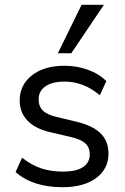

<svg xmlns="http://www.w3.org/2000/svg" viewBox="-20 -773 520 800"><path d="M45 -56 72 -116Q111 -85 151.5 -71.5Q192 -58 243 -58Q297 -58 325.5 -76.5Q354 -95 354 -130Q354 -159 335 -176Q316 -193 272 -203L190 -222Q128 -236 95 -270Q62 -304 62 -354Q62 -419 113 -459Q164 -499 249 -499Q300 -499 346 -482.5Q392 -466 423 -435L396 -376Q329 -433 249 -433Q198 -433 169.5 -413.5Q141 -394 141 -359Q141 -330 158.5 -312.5Q176 -295 215 -286L298 -266Q366 -250 399 -217.5Q432 -185 432 -133Q432 -69 380.5 -31Q329 7 240 7Q117 7 45 -56ZM277 -551H221L320 -753H413Z"/></svg>

Font: wassup Sans
Style: Regular
Weight: 400
Version: Version 2.001